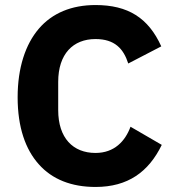

<svg xmlns="http://www.w3.org/2000/svg" viewBox="-20 -730 691 762"><path d="M359 12C264 12 187 -18 134 -78C81 -137 50 -225 50 -344C50 -461 81 -554 134 -616C187 -678 264 -710 359 -710C488 -710 569 -659 620 -546L489 -478C470 -537 435 -575 359 -575C270 -575 211 -516 211 -405V-293C211 -182 270 -123 359 -123C434 -123 477 -170 498 -227L622 -155C570 -48 488 12 359 12Z"/></svg>

Font: Plexus Sans Bold
Style: Regular
Weight: 700
Version: Version 2.001;PS 002.001;hotconv 1.0.70;makeotf.lib2.5.58329